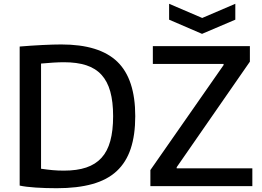

<svg xmlns="http://www.w3.org/2000/svg" viewBox="-20 -984 1387 1015"><path d="M874 -964 1049 -889 1224 -964V-880L1048 -805L874 -880ZM775 -85 1162 -640V-646H788V-740H1301V-658L914 -100V-94H1314V0H775ZM280 11Q221 11 168 7.5Q115 4 84 -3V-738Q144 -743 203.5 -746Q263 -749 304 -749Q506 -749 600.5 -657.5Q695 -566 695 -370Q695 -270 671 -198Q647 -126 597 -79.5Q547 -33 468 -11Q389 11 280 11ZM318 -82Q387 -82 436 -98.5Q485 -115 516.5 -149.5Q548 -184 563 -238.5Q578 -293 578 -370Q578 -446 563 -500Q548 -554 516.5 -588.5Q485 -623 436 -639Q387 -655 318 -655Q293 -655 260.5 -653Q228 -651 197 -648V-92Q231 -87 258.5 -84.5Q286 -82 318 -82Z"/></svg>

Font: Encode Sans Normal
Style: Medium
Weight: 500
Designer: Pablo Impallari, Andres Torresi
Foundry: Pablo Impallari, Andres Torresi
Version: Version 1.000; ttfautohint (v1.00) -l 8 -r 50 -G 200 -x 14 -